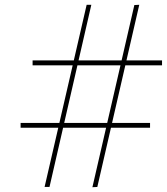

<svg xmlns="http://www.w3.org/2000/svg" viewBox="-20 -775 696 801"><path d="M365.5 6 540.5 -754 561 -755 386 5ZM66 -242V-262H606V-242ZM166 5 341.5 -755H361L186.5 5ZM116 -502.5V-523H656V-502.5Z"/></svg>

Font: Bodoni Moda ExtraBold
Style: Italic
Weight: 800
Italic angle: -13°
Version: Version 2.005